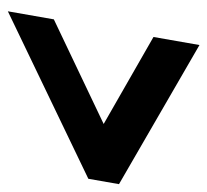

<svg xmlns="http://www.w3.org/2000/svg" viewBox="-40 -500 540 501"><g transform="rotate(90 230.5 -250.0)"><path d="M98 -500 77 -380 304 -250 31 -120 10 0 447 -210 461 -290Z"/></g></svg>

Font: Scada
Style: Bold Italic
Weight: 700
Designer: Jovanny Lemonad
Foundry: Jovanny Lemonad
Version: Version 3.005